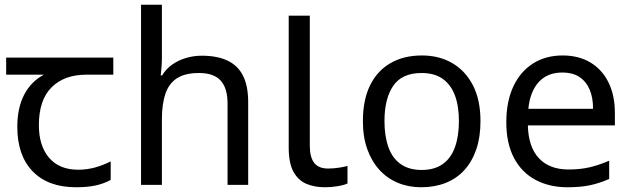

<svg xmlns="http://www.w3.org/2000/svg" viewBox="-20 -780 2665 810"><path d="M301 10Q183 10 118 -57Q53 -124 53 -245Q53 -325 82 -380.5Q111 -436 165 -465H6V-537H458V-465H345Q251 -465 197.5 -411.5Q144 -358 144 -252Q144 -165 187 -114.5Q230 -64 310 -64Q347 -64 381 -73.5Q415 -83 447 -99V-21Q418 -5 383 2.5Q348 10 301 10Z M663 -537Q663 -518 661.5 -498Q660 -478 658 -462H664Q681 -490 707 -508Q733 -526 765 -535.5Q797 -545 831 -545Q896 -545 939.5 -524.5Q983 -504 1005 -461Q1027 -418 1027 -349V0H940V-343Q940 -408 911 -440Q882 -472 820 -472Q760 -472 726 -449.5Q692 -427 677.5 -383.5Q663 -340 663 -277V0H575V-760H663Z M1351 10Q1307 10 1272.5 -4.5Q1238 -19 1218 -55.5Q1198 -92 1198 -157V-714H1287V-165Q1287 -117 1305.5 -93Q1324 -69 1364 -69Q1386 -69 1409.5 -72.5Q1433 -76 1446 -80V-6Q1432 1 1404.5 5.5Q1377 10 1351 10Z M2007 -269Q2007 -202 1989.5 -150.5Q1972 -99 1939.5 -63Q1907 -27 1860.5 -8.5Q1814 10 1757 10Q1704 10 1659 -8.5Q1614 -27 1581 -63Q1548 -99 1529.5 -150.5Q1511 -202 1511 -269Q1511 -358 1541 -419.5Q1571 -481 1627 -513.5Q1683 -546 1760 -546Q1833 -546 1888.5 -513.5Q1944 -481 1975.5 -419.5Q2007 -358 2007 -269ZM1602 -269Q1602 -206 1618.5 -159.5Q1635 -113 1670 -88Q1705 -63 1759 -63Q1813 -63 1848 -88Q1883 -113 1899.5 -159.5Q1916 -206 1916 -269Q1916 -333 1899 -378Q1882 -423 1847.5 -447.5Q1813 -472 1758 -472Q1676 -472 1639 -418Q1602 -364 1602 -269Z M2353 -546Q2422 -546 2471.5 -516Q2521 -486 2547.5 -431.5Q2574 -377 2574 -304V-251H2207Q2209 -160 2253.5 -112.5Q2298 -65 2378 -65Q2429 -65 2468.5 -74.5Q2508 -84 2550 -102V-25Q2509 -7 2469 1.5Q2429 10 2374 10Q2298 10 2239.5 -21Q2181 -52 2148.5 -113.5Q2116 -175 2116 -264Q2116 -352 2145.5 -415Q2175 -478 2228.5 -512Q2282 -546 2353 -546ZM2352 -474Q2289 -474 2252.5 -433.5Q2216 -393 2209 -321H2482Q2482 -367 2468 -401Q2454 -435 2425.5 -454.5Q2397 -474 2352 -474Z"/></svg>

Font: binaryh115
Style: Book
Weight: 400
Designer: Jelle Bosma - Monotype Design Team
Foundry: Monotype Imaging Inc.
Version: Version 2.003